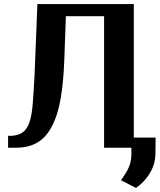

<svg xmlns="http://www.w3.org/2000/svg" viewBox="-20 -731 790 950"><path d="M20 0H56C144 0 196 -34 232 -97C278 -178 292 -293 298 -430L306 -651H495V0H642V-711H165L151 -359C148 -303 145 -255 142 -218C139 -181 134 -150 126 -127C111 -83 87 -63 39 -59H20ZM579 161 653 199C667 189 680 178 692 165C722 132 749 87 749 31L750 -50H630V34C630 91 603 124 579 161Z"/></svg>

Font: Aerodynamic
Style: Regular
Weight: 500
Designer: Google
Version: Version 2.000980; 2014